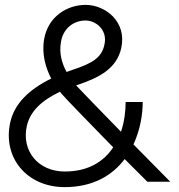

<svg xmlns="http://www.w3.org/2000/svg" viewBox="-20 -745 732 787"><path d="M491 -93 584 0H678L527 -153C555 -213 565 -277 565 -327H495C495 -290 490 -247 476 -205C395 -288 316 -369 292 -395L301 -398C390 -428 459 -466 477 -548C501 -658 410 -725 331 -725C255 -725 177 -677 161 -585C150 -522 168 -465 190 -423C102 -380 39 -322 22 -243C-10 -99 90 22 245 22C364 22 442 -28 491 -93ZM278 -459 253 -450C235 -483 221 -525 230 -574C240 -632 285 -661 331 -661C373 -661 422 -622 408 -562C397 -508 357 -485 278 -459ZM226 -369 233 -360C248 -342 353 -234 444 -141C406 -84 344 -42 245 -42C138 -42 67 -125 90 -229C104 -289 150 -333 226 -369Z"/></svg>

Font: LilGrotesk
Style: Regular
Weight: 400
Designer: Bastien Sozeau
Foundry: NBR — Bastien Sozeau
Version: Version 2.001